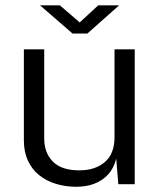

<svg xmlns="http://www.w3.org/2000/svg" viewBox="-20 -706 608 736"><path d="M270 10Q228.5 9.5 192.5 -1.8Q156.5 -13 129.2 -35.2Q102 -57.5 86.8 -90.8Q71.5 -124 71.5 -168V-517H149.5V-175Q149.5 -120.5 182.5 -86.8Q215.5 -53 284 -53Q345 -53 382 -84.8Q419 -116.5 419 -181V-517H496.5V0H433.5L425.5 -98Q416.5 -61 394.2 -37Q372 -13 340.2 -1.2Q308.5 10.5 270 10ZM258 -577.5 133.5 -685.5H209.5L285.5 -620L356.5 -685.5H436.5L315 -577.5Z"/></svg>

Font: Public Sans Thin Light
Style: Regular
Weight: 300
Version: Version 1.007